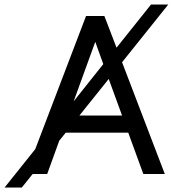

<svg xmlns="http://www.w3.org/2000/svg" viewBox="-102 -783 777 864"><path d="M-81.5 61 56.6 -111.8 285.2 -710.9H367.7L422.4 -568.4L577.6 -762.7H655.3L447.3 -502.9L639.6 0H543L475.1 -186H193.8L164.6 -149.9L110.4 0H44.9L-3.9 61ZM326.7 -594.7 229.5 -327.1 362.8 -494.6ZM255.4 -263.2H447.3L387.2 -427.7Z"/></svg>

Font: LXGW WenKai Screen R
Style: Regular
Weight: 400
Designer: Fontworks Inc.
Version: Version 1.235;May 31, 2022